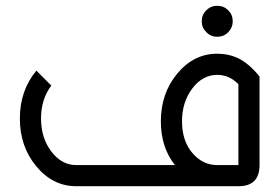

<svg xmlns="http://www.w3.org/2000/svg" viewBox="-20 -645 968 665"><path d="M805.7 -73.2V-353.5Q773.9 -385.7 732.4 -385.7Q681.6 -385.7 646 -338.6Q610.4 -291.5 610.4 -224.6Q610.4 -157.7 646 -115.5Q681.6 -73.2 732.4 -73.2ZM244.1 0Q163.1 0 106 -68.6Q48.8 -137.2 48.8 -234.4Q48.8 -331.5 106 -400.4L157.7 -348.6Q122.1 -301.3 122.1 -234.4Q122.1 -167.5 157.7 -120.4Q193.4 -73.2 244.1 -73.2H585.9Q537.1 -134.8 537.1 -224.6Q537.1 -321.8 594.2 -390.4Q651.4 -459 732.4 -459Q772 -459 805.7 -442.9Q843.3 -424.3 878.9 -379.9V-73.2Q878.9 0 805.7 0ZM732.4 -517.6Q710.4 -517.6 694.6 -533.4Q678.7 -549.3 678.7 -571.3Q678.7 -593.8 694.6 -609.4Q710.4 -625 732.4 -625Q754.9 -625 770.5 -609.4Q786.1 -593.8 786.1 -571.3Q786.1 -549.3 770.5 -533.4Q754.9 -517.6 732.4 -517.6Z"/></svg>

Font: Catrinity
Style: Regular
Weight: 400
Designer: Alexander Lange
Foundry: High-Logic / Made with FontCreator
Version: Version 2.090;May 20, 2024;FontCreator 15.0.0.2974 64-bit